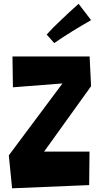

<svg xmlns="http://www.w3.org/2000/svg" viewBox="-20 -1013 527 1022"><path d="M454.6 -27.8 456.5 -206.1H214.8L464.8 -554.2L457 -712.4H46.4L48.8 -548.3L312.5 -568.8L26.9 -186L44.4 -10.7ZM268.6 -783.7C332 -827.6 397.5 -867.2 464.8 -905.8L398.4 -992.7C365.7 -963.9 334 -934.6 302.2 -903.8C276.4 -879.9 251.5 -855 228.5 -829.1Z"/></svg>

Font: Luckiest Guy
Style: Regular
Weight: 400
Designer: Astigmatic (AOETI)
Foundry: Astigmatic (AOETI)
Version: Version 1.001